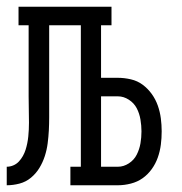

<svg xmlns="http://www.w3.org/2000/svg" viewBox="-20 -550 540 570"><path d="M0 0V-55Q10 -55 19.5 -59Q29 -63 36 -70.5Q43 -78 48 -87Q53 -96 56 -105.5Q59 -115 61 -125Q63 -135 64 -145Q65 -155 65.5 -165.5Q66 -176 66 -186Q66 -205 65.5 -224.5Q65 -244 65 -264V-475H35V-530H311V-475H280V-319H330Q349 -319 368.5 -314.5Q388 -310 403.5 -298.5Q419 -287 430.5 -271Q442 -255 448.5 -236.5Q455 -218 457.5 -198.5Q460 -179 460 -160Q460 -140 457.5 -120.5Q455 -101 448.5 -82.5Q442 -64 430.5 -48Q419 -32 403.5 -21Q388 -10 368.5 -5Q349 0 330 0H189V-55H220V-475H126V-264Q126 -258 126 -252Q126 -246 126 -240Q126 -221 126 -201.5Q126 -182 125 -163Q124 -144 121.5 -124.5Q119 -105 113 -86.5Q107 -68 97 -51.5Q87 -35 72 -22.5Q57 -10 38 -5Q19 0 0 0ZM330 -55Q347 -55 362.5 -65Q378 -75 386 -91Q394 -107 397 -124.5Q400 -142 400 -160Q400 -177 397 -195Q394 -213 386 -228.5Q378 -244 362.5 -254Q347 -264 330 -264H280V-55Z"/></svg>

Font: Iosevka Slab Light
Style: Regular
Weight: 300
Monospace: yes
Designer: Belleve Invis
Foundry: Belleve Invis
Version: Version 11.1.0; ttfautohint (v1.8.3)